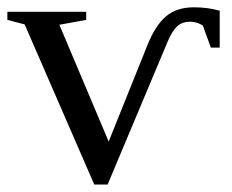

<svg xmlns="http://www.w3.org/2000/svg" viewBox="-20 -491 629 521"><path d="M552.2 -361.8 530.3 -421.9Q513.7 -432.1 495.6 -432.1Q474.6 -432.1 460.9 -419.7Q447.3 -407.2 435.5 -379.4L272 9.8H235.8L46.9 -424.8L0 -437V-459H213.9V-437L141.1 -423.8L274.9 -106.9L379.9 -368.2Q401.9 -422.9 430.9 -447Q460 -471.2 506.3 -471.2Q543.9 -471.2 576.2 -461.9V-361.8Z"/></svg>

Font: Tinos
Style: Regular
Weight: 400
Designer: Steve Matteson
Foundry: Monotype Imaging Inc.
Version: Version 1.23